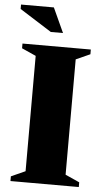

<svg xmlns="http://www.w3.org/2000/svg" viewBox="-58 -895 509 932"><g transform="rotate(5 196.0 -429.0)"><path d="M362.5 -23V0H29.5V-23L98.5 -54V-616L29.5 -647V-670H362.5V-647L293.5 -616V-54ZM221 -738H161.5L6 -836.5V-858H166Z"/></g></svg>

Font: Newsreader Text ExtraBold
Style: Regular
Weight: 800
Designer: Hugues Gentile
Foundry: Production Type
Version: Version 1.001